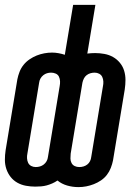

<svg xmlns="http://www.w3.org/2000/svg" viewBox="-29 -755 549 785"><path d="M292 10Q268 10 245.5 3.5Q223 -3 206 -17Q196 -10 184.5 -5Q173 0 162 3Q151 6 139 7Q127 8 115 8Q96 8 77 4.5Q58 1 42 -8Q26 -17 14.5 -31.5Q3 -46 -3 -64Q-9 -82 -9 -101.5Q-9 -121 -6 -141L42 -431Q45 -446 51 -461.5Q57 -477 67.5 -490Q78 -503 92 -512.5Q106 -522 121 -528Q136 -534 152 -537Q168 -540 184 -540Q197 -540 210.5 -537.5Q224 -535 236 -531L270 -735H361L328 -536Q336 -537 344 -537.5Q352 -538 360 -538Q379 -538 398 -534.5Q417 -531 433 -522Q449 -513 461 -498.5Q473 -484 478.5 -466Q484 -448 484 -428.5Q484 -409 481 -389L433 -99Q430 -84 424 -68.5Q418 -53 408 -40Q398 -27 384 -17.5Q370 -8 354.5 -2Q339 4 323.5 7Q308 10 292 10ZM117 -72Q126 -72 134.5 -74.5Q143 -77 150 -82.5Q157 -88 161.5 -96Q166 -104 167 -113L215 -403Q217 -413 216.5 -423Q216 -433 212 -441.5Q208 -450 199 -454Q190 -458 180 -458Q171 -458 163 -455.5Q155 -453 148 -447.5Q141 -442 136.5 -434Q132 -426 131 -417L83 -127Q81 -118 81.5 -108Q82 -98 86 -89.5Q90 -81 98.5 -76.5Q107 -72 117 -72ZM295 -72Q304 -72 312.5 -74.5Q321 -77 328 -82.5Q335 -88 339 -96Q343 -104 344 -113L392 -403Q394 -412 393.5 -422Q393 -432 389 -440.5Q385 -449 376.5 -453.5Q368 -458 358 -458Q349 -458 340.5 -455.5Q332 -453 325 -447.5Q318 -442 314 -434Q310 -426 308 -417L260 -127Q259 -117 259 -107Q259 -97 263.5 -88.5Q268 -80 276.5 -76Q285 -72 295 -72Z"/></svg>

Font: Iosevka Curly Medium Oblique
Style: Regular
Weight: 500
Italic angle: -9°
Monospace: yes
Designer: Belleve Invis
Foundry: Belleve Invis
Version: Version 11.1.0; ttfautohint (v1.8.3)